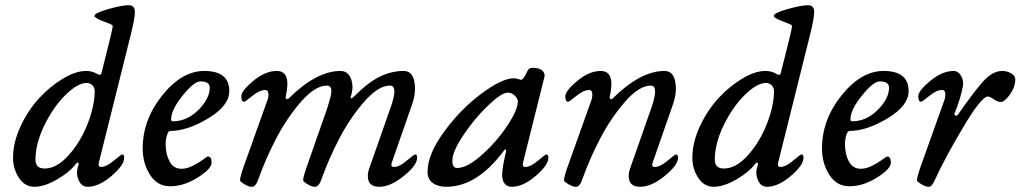

<svg xmlns="http://www.w3.org/2000/svg" viewBox="-20 -702 3912 736"><path d="M369 -422 403 -558Q412 -594 412 -604Q412 -607 377 -620Q342 -633 342 -641Q342 -652 394.5 -667Q447 -682 473 -682Q497 -682 497 -657Q497 -632 482 -572L359 -79Q355 -62 367 -62Q388 -62 416 -86Q444 -110 449 -110Q456 -110 456 -97Q456 -69 407.5 -27.5Q359 14 316 14Q292 14 281 -12.5Q270 -39 280 -66Q284 -78 278 -79Q275 -79 271 -74Q247 -42 198.5 -14Q150 14 112 14Q75 14 52.5 -20.5Q30 -55 30 -97Q30 -156 59 -218Q88 -280 130 -325.5Q172 -371 221 -400.5Q270 -430 310 -430Q333 -430 350 -420Q366 -410 369 -422ZM343 -353Q343 -366 334 -375Q325 -384 312 -384Q278 -384 231.5 -338.5Q185 -293 150.5 -222.5Q116 -152 116 -90Q116 -56 151 -56Q198 -56 244 -108Q290 -160 316.5 -229Q343 -298 343 -353Z M636 -244Q636 -237 642 -237Q697 -237 740.5 -280.5Q784 -324 784 -366Q784 -390 748 -390Q724 -390 680 -335.5Q636 -281 636 -244ZM763 -430Q859 -430 859 -353Q859 -297 778.5 -248.5Q698 -200 632 -200Q625 -200 620 -183.5Q615 -167 615 -150Q615 -111 630 -83Q645 -55 676 -55Q696 -55 719 -66.5Q742 -78 758 -90Q774 -102 777 -102Q791 -102 791 -78Q791 -55 738 -21.5Q685 12 632 12Q583 12 555 -32Q527 -76 527 -133Q527 -243 602 -336.5Q677 -430 763 -430Z M1325 -332Q1323 -325 1326.5 -325Q1330 -325 1337 -332Q1392 -387 1436.5 -408.5Q1481 -430 1527 -430Q1561 -430 1568.5 -388.5Q1576 -347 1559 -300L1482 -79Q1476 -62 1490 -62Q1511 -62 1539 -86Q1567 -110 1572 -110Q1579 -110 1579 -97Q1579 -69 1528 -27.5Q1477 14 1434 14Q1390 14 1390 -27Q1390 -42 1396 -58L1476 -286Q1508 -374 1475 -374Q1430 -374 1376 -312Q1322 -250 1281.5 -172.5Q1241 -95 1213 -17Q1203 13 1189 14Q1177 15 1159.5 4.5Q1142 -6 1142 -11Q1142 -23 1157 -66L1234 -286Q1241 -308 1245 -322.5Q1249 -337 1250 -349.5Q1251 -362 1246.5 -368Q1242 -374 1233 -374Q1188 -374 1134 -312Q1080 -250 1039.5 -172.5Q999 -95 971 -17Q961 13 947 14Q935 15 917.5 4.5Q900 -6 900 -11Q900 -23 915 -66L1004 -315Q1010 -327 1009 -342Q1008 -357 997 -357Q975 -357 947.5 -334.5Q920 -312 916 -312Q905 -312 905 -333Q905 -354 951 -392Q997 -430 1041 -430Q1098 -430 1075 -330Q1074 -325 1078 -323Q1082 -321 1086 -324Q1193 -430 1285 -430Q1314 -430 1325.5 -400Q1337 -370 1325 -332Z M1714 -86Q1714 -58 1732 -58Q1771 -58 1827.5 -108.5Q1884 -159 1924.5 -220Q1965 -281 1965 -313Q1965 -324 1953.5 -335.5Q1942 -347 1926 -347Q1903 -347 1851.5 -298Q1800 -249 1757 -185Q1714 -121 1714 -86ZM2067 -407 1985 -79Q1981 -62 1993 -62Q2014 -62 2042 -86Q2070 -110 2075 -110Q2082 -110 2082 -97Q2082 -69 2033.5 -27.5Q1985 14 1942 14Q1923 14 1914 1.5Q1905 -11 1905 -30Q1905 -49 1909 -70Q1913 -91 1917 -110Q1919 -118 1920 -121Q1921 -128 1918 -129Q1915 -130 1912 -125Q1809 14 1691 14Q1659 14 1639 -0.5Q1619 -15 1619 -43Q1619 -111 1683 -198Q1747 -285 1826 -343.5Q1905 -402 1950 -402Q1958 -402 1966.5 -399Q1975 -396 1977 -396Q1987 -396 2002 -430Q2007 -442 2020 -442Q2048 -442 2059 -431.5Q2070 -421 2067 -407Z M2157 -66 2246 -315Q2251 -327 2250.5 -342Q2250 -357 2239 -357Q2217 -357 2189.5 -334.5Q2162 -312 2158 -312Q2147 -312 2147 -333Q2147 -354 2193 -392Q2239 -430 2283 -430Q2340 -430 2317 -330Q2316 -325 2320.5 -322.5Q2325 -320 2328 -324Q2435 -430 2527 -430Q2561 -430 2568.5 -388.5Q2576 -347 2559 -300L2482 -79Q2476 -62 2490 -62Q2511 -62 2539 -86Q2567 -110 2572 -110Q2579 -110 2579 -97Q2579 -69 2528 -27.5Q2477 14 2434 14Q2390 14 2390 -27Q2390 -41 2396 -58L2476 -286Q2507 -374 2475 -374Q2430 -374 2376 -312Q2322 -250 2281.5 -172.5Q2241 -95 2213 -17Q2203 13 2189 14Q2177 15 2159.5 4.5Q2142 -6 2142 -11Q2142 -24 2157 -66Z M2973 -422 3007 -558Q3016 -594 3016 -604Q3016 -607 2981 -620Q2946 -633 2946 -641Q2946 -652 2998.5 -667Q3051 -682 3077 -682Q3101 -682 3101 -657Q3101 -632 3086 -572L2963 -79Q2959 -62 2971 -62Q2992 -62 3020 -86Q3048 -110 3053 -110Q3060 -110 3060 -97Q3060 -69 3011.5 -27.5Q2963 14 2920 14Q2896 14 2885 -12.5Q2874 -39 2884 -66Q2888 -78 2882 -79Q2879 -79 2875 -74Q2851 -42 2802.5 -14Q2754 14 2716 14Q2679 14 2656.5 -20.5Q2634 -55 2634 -97Q2634 -156 2663 -218Q2692 -280 2734 -325.5Q2776 -371 2825 -400.5Q2874 -430 2914 -430Q2937 -430 2954 -420Q2970 -410 2973 -422ZM2947 -353Q2947 -366 2938 -375Q2929 -384 2916 -384Q2882 -384 2835.5 -338.5Q2789 -293 2754.5 -222.5Q2720 -152 2720 -90Q2720 -56 2755 -56Q2802 -56 2848 -108Q2894 -160 2920.5 -229Q2947 -298 2947 -353Z M3240 -244Q3240 -237 3246 -237Q3301 -237 3344.5 -280.5Q3388 -324 3388 -366Q3388 -390 3352 -390Q3328 -390 3284 -335.5Q3240 -281 3240 -244ZM3367 -430Q3463 -430 3463 -353Q3463 -297 3382.5 -248.5Q3302 -200 3236 -200Q3229 -200 3224 -183.5Q3219 -167 3219 -150Q3219 -111 3234 -83Q3249 -55 3280 -55Q3300 -55 3323 -66.5Q3346 -78 3362 -90Q3378 -102 3381 -102Q3395 -102 3395 -78Q3395 -55 3342 -21.5Q3289 12 3236 12Q3187 12 3159 -32Q3131 -76 3131 -133Q3131 -243 3206 -336.5Q3281 -430 3367 -430Z M3767 -332Q3742 -332 3671.5 -213Q3601 -94 3566 -17Q3553 13 3542 14Q3530 15 3512.5 4.5Q3495 -6 3495 -11Q3495 -23 3510 -66L3599 -315Q3604 -327 3603.5 -342Q3603 -357 3592 -357Q3570 -357 3542.5 -334.5Q3515 -312 3511 -312Q3500 -312 3500 -333Q3500 -354 3546 -392Q3592 -430 3636 -430Q3653 -430 3664 -411.5Q3675 -393 3671 -371Q3662 -323 3639 -267Q3637 -262 3642.5 -259.5Q3648 -257 3651 -261Q3725 -367 3757 -398.5Q3789 -430 3822 -430Q3840 -430 3856 -421Q3872 -412 3872 -397Q3872 -369 3851.5 -340Q3831 -311 3816 -311Q3804 -311 3789.5 -321.5Q3775 -332 3767 -332Z"/></svg>

Font: EB Garamond 08
Style: Italic
Weight: 400
Italic angle: -14°
Version: Version 0.016